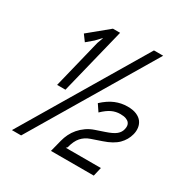

<svg xmlns="http://www.w3.org/2000/svg" viewBox="-186 -974 1101 1138"><g transform="rotate(30 364.5 -405.0)"><path d="M687 -330Q676 -287 644 -255Q612 -223 549 -202L479 -178Q444 -166 421.5 -140.5Q399 -115 387 -67L379 -59H619L605 1H312L333 -81Q339 -105 350.5 -128.5Q362 -152 379.5 -172.5Q397 -193 421 -210Q445 -227 475 -237L534 -257Q582 -273 602 -290Q622 -307 627 -330Q630 -342 629 -353.5Q628 -365 620.5 -374Q613 -383 598.5 -388.5Q584 -394 560 -394Q529 -394 501.5 -381Q474 -368 442 -337L411 -383Q452 -421 492 -437.5Q532 -454 575 -454Q612 -454 636.5 -443.5Q661 -433 674 -415.5Q687 -398 690 -375.5Q693 -353 687 -330ZM606 -820 113 10H50L543 -820ZM205 -356H148L230 -690L245 -731H243L209 -695L164 -657L133 -699L268 -810H317Z"/></g></svg>

Font: TypoPRO Sinkin Sans
Style: 300 Light Italic
Weight: 300
Italic angle: -112°
Designer: Keith Bates
Foundry: K-Type
Version: Sinkin Sans (version 1.0)  by Keith Bates   •   © 2014   www